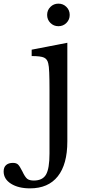

<svg xmlns="http://www.w3.org/2000/svg" viewBox="-157 -775 481 1055"><path d="M213 2Q213 128 160.5 194Q108 260 8 260Q-56 260 -96.5 234.5Q-137 209 -137 167Q-137 144 -123.5 132Q-110 120 -86 120Q-68 120 -58.5 128.5Q-49 137 -34 167Q-20 197 -8 207Q4 217 29 217Q77 217 96 184Q115 151 115 68V-280Q115 -338 113.5 -375.5Q112 -413 108 -427Q103 -450 85 -458.5Q67 -467 17 -467V-502L213 -540ZM102 -693Q102 -719 120 -737Q138 -755 164 -755Q190 -755 208 -737Q226 -719 226 -693Q226 -667 208 -649Q190 -631 164 -631Q138 -631 120 -649Q102 -667 102 -693Z"/></svg>

Font: SVN-Libre Baskerville
Style: Regular
Weight: 400
Designer: Pablo Impallari, Rodrigo Fuenzalida
Foundry: Pablo Impallari, Rodrigo Fuenzalida
Version: Version 1.000; ttfautohint (v1.8.4)